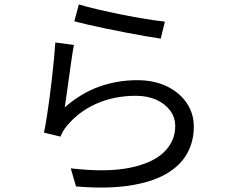

<svg xmlns="http://www.w3.org/2000/svg" viewBox="-20 -804 1040 864"><path d="M334.8 -784.1Q367.3 -773.9 418.9 -761.9Q470.4 -749.9 527.7 -738.3Q584.9 -726.7 637 -718.4Q689.1 -710.1 722.1 -706.7L703.2 -630.3Q674.6 -634.3 634.2 -641.3Q593.7 -648.4 547.6 -657.3Q501.6 -666.2 456.7 -675.4Q411.9 -684.6 374.9 -693.3Q337.9 -702 314.5 -708ZM312.7 -601.7Q307.7 -576.4 302.2 -538.5Q296.7 -500.7 291.1 -459.7Q285.5 -418.7 280.3 -381.9Q275 -345 271.2 -320.8Q343.5 -384.1 425.4 -413.7Q507.3 -443.2 597 -443.2Q673.9 -443.2 731.1 -415.4Q788.3 -387.7 820.3 -340.2Q852.2 -292.7 852.2 -233.7Q852.2 -167.2 821.6 -112.5Q791 -57.8 726.6 -20.9Q662.2 16 561.9 31.3Q461.6 46.6 322.2 35L298.4 -46.5Q456.6 -28 560.6 -48.3Q664.7 -68.7 716.6 -118.2Q768.5 -167.8 768.5 -236.1Q768.5 -276.1 745.4 -306.9Q722.3 -337.8 682.5 -355.4Q642.7 -372.9 591.8 -372.9Q493.8 -372.9 414.2 -337.6Q334.7 -302.3 282.1 -238.9Q270.8 -225.8 263.9 -213.5Q257.1 -201.2 252.1 -189.1L177.8 -207.3Q183.8 -234.6 190.1 -274.1Q196.4 -313.6 202.4 -359.2Q208.4 -404.8 213.7 -451Q219 -497.2 223 -539.6Q227 -581.9 229 -612.8Z"/></svg>

Font: Noto Sans KR Thin
Style: Regular
Weight: 100
Designer: Ryoko NISHIZUKA 西塚涼子 (kana, bopomofo & ideographs); Paul D. Hunt (Latin, Greek & Cyrillic); Sandoll Communications 산돌커뮤니
Foundry: Adobe
Version: Version 2.004-H2;hotconv 1.0.118;makeotfexe 2.5.65603